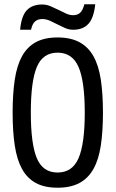

<svg xmlns="http://www.w3.org/2000/svg" viewBox="-20 -880 540 897"><path d="M249 -705Q310 -705 351 -683Q392 -661 416.5 -617.5Q441 -574 451 -508Q461 -442 461 -354Q461 -266 451 -200Q441 -134 416.5 -90.5Q392 -47 351 -25Q310 -3 249 -3Q188 -3 147.5 -25Q107 -47 83 -90.5Q59 -134 49 -200Q39 -266 39 -354Q39 -442 49 -508Q59 -574 83 -617.5Q107 -661 147.5 -683Q188 -705 249 -705ZM249 -634Q180 -634 152 -567Q124 -500 124 -354Q124 -208 152 -141Q180 -74 249 -74Q318 -74 347 -141Q376 -208 376 -354Q376 -500 347 -567Q318 -634 249 -634ZM125 -741H74Q80 -806 105.5 -832.5Q131 -859 177 -859Q197 -859 216 -851Q235 -843 253 -834Q271 -825 288 -817Q305 -809 322 -809Q342 -809 354.5 -820.5Q367 -832 374 -860H425Q418 -795 392.5 -768Q367 -741 322 -741Q302 -741 284 -749Q266 -757 248.5 -766Q231 -775 213.5 -783Q196 -791 177 -791Q157 -791 144 -780Q131 -769 125 -741Z"/></svg>

Font: D2Coding ligature
Style: Regular
Weight: 400
Monospace: yes
Designer: Yong-Rak Park; Jeong-Hwan Yoon; Sang-Min Lee;
Foundry: NHN Corporation
Version: Version 1.3.2; Build 20180524